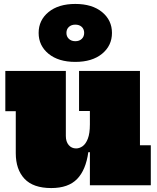

<svg xmlns="http://www.w3.org/2000/svg" viewBox="-20 -940 798 974"><path d="M436 -377H381V-580H690V-203H745V0H436ZM314 -580V-250Q314 -221.5 328.5 -204.2Q343 -187 366 -187Q383 -187 399 -198.2Q415 -209.5 425.5 -236.2Q436 -263 436 -309L470 -168H428Q415.5 -77.5 371 -31.8Q326.5 14 240 14Q148.5 14 104.2 -33.2Q60 -80.5 60 -163V-376H7V-580ZM362 -626Q276.5 -626 226.2 -667.2Q176 -708.5 176 -773Q176 -837.5 226.2 -878.8Q276.5 -920 362 -920Q447.5 -920 497.8 -878.8Q548 -837.5 548 -773Q548 -708.5 497.8 -667.2Q447.5 -626 362 -626ZM362 -731Q382.5 -731 394.8 -742.8Q407 -754.5 407 -773Q407 -792 394.8 -803.5Q382.5 -815 362 -815Q342 -815 329.5 -803.5Q317 -792 317 -773Q317 -754.5 329.5 -742.8Q342 -731 362 -731Z"/></svg>

Font: Hepta Slab Black
Style: Regular
Weight: 900
Designer: Michael LaGattuta
Foundry: Michael LaGattuta
Version: Version 1.102